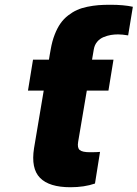

<svg xmlns="http://www.w3.org/2000/svg" viewBox="-20 -780 580 810"><path d="M458.8 -528.4 437.5 -397.7H346.2L309.7 -181.8Q305.4 -156.6 316.2 -147.2Q327.1 -137.8 359.4 -137.8Q389.2 -137.8 402 -139.2L380.7 -5.7Q335.6 9.9 277 9.9Q187.5 9.9 148.8 -29.7Q110.1 -69.2 123.6 -154.8L164.4 -397.7H98L119.3 -528.4H186.4L187.5 -534.4L189.6 -547.6L193.9 -571.7Q199.9 -606.5 210.8 -634.2Q221.6 -661.9 235.3 -681.3Q248.9 -700.6 267.6 -715Q286.2 -729.4 305.2 -737.9Q324.2 -746.4 348.5 -751.4Q372.9 -756.4 395.2 -758.2Q417.6 -759.9 445.3 -759.9Q502.1 -759.9 540.5 -751.4L520.6 -630.7Q495 -634.9 478 -634.9Q462.7 -634.9 448 -632.5Q433.2 -630 417.3 -623.6Q401.3 -617.2 390.1 -603.9Q378.9 -590.6 375.7 -571.7L369 -532.3L368.3 -528.4Z"/></svg>

Font: Karasuma Gothic
Style: Italic
Weight: 900
Italic angle: -9.39999°
Designer: Rasmus Andersson / Ryoko Nishizuka
Foundry: Genbu
Version: Version 1.00